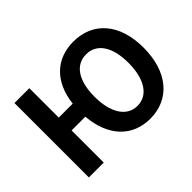

<svg xmlns="http://www.w3.org/2000/svg" viewBox="-144 -1046 1352 1352"><g transform="rotate(-45 532.0 -370.0)"><path d="M690 -114C583 -114 521 -216 521 -374C521 -532 583 -627 690 -627C797 -627 859 -532 859 -374C859 -216 797 -114 690 -114ZM690 14C883 14 1010 -133 1010 -374C1010 -614 883 -754 690 -754C517 -754 401 -643 378 -448H239V-741H91V0H239V-320H376C393 -111 511 14 690 14Z"/></g></svg>

Font: Noto Sans Mono CJK HK
Style: Bold
Weight: 700
Designer: Ryoko NISHIZUKA 西塚涼子 (kana, bopomofo & ideographs); Paul D. Hunt (Latin, Greek & Cyrillic); Sandoll Communications 산돌커뮤니
Foundry: Adobe
Version: Version 2.004;hotconv 1.0.118;makeotfexe 2.5.65603